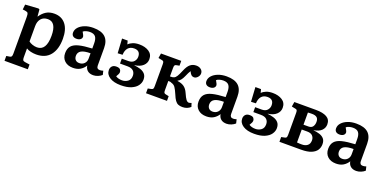

<svg xmlns="http://www.w3.org/2000/svg" viewBox="-14 -1312 4609 2315"><g transform="rotate(20 2290.0 -155.0)"><path d="M31 216V154L74 147Q89 145 95.5 135Q102 125 102 99V-371Q102 -408 95 -420Q88 -432 67 -435L26 -441L33 -506L200 -517L215 -510L222 -423H225Q257 -471 299.5 -497.5Q342 -524 403 -524Q497 -524 549.5 -458.5Q602 -393 602 -273Q602 -139 541 -62.5Q480 14 362 14Q326 14 292 6Q258 -2 235 -17V98Q235 122 241.5 132.5Q248 143 268 146L330 155V216ZM342 -70Q461 -70 461 -261Q461 -435 353 -435Q296 -435 265.5 -399Q235 -363 235 -303V-106Q252 -91 282.5 -80.5Q313 -70 342 -70Z M834 14Q766 14 726 -23Q686 -60 686 -122Q686 -180 715 -214Q744 -248 807.5 -264Q871 -280 975 -285V-351Q975 -409 953.5 -436Q932 -463 881 -463Q857 -463 833 -456Q809 -449 796 -437Q822 -394 822 -379Q822 -358 804 -344Q786 -330 755 -330Q724 -330 707.5 -345Q691 -360 691 -387Q691 -425 719 -456Q747 -487 795 -505.5Q843 -524 903 -524Q1007 -524 1057 -478Q1107 -432 1107 -338V-116Q1107 -71 1148 -71Q1167 -71 1191 -79L1203 -29Q1184 -11 1153.5 1.5Q1123 14 1094 14Q1048 14 1021 -8.5Q994 -31 988 -71Q964 -32 926.5 -9Q889 14 834 14ZM886 -66Q925 -66 950 -91Q975 -116 975 -155V-224Q895 -224 857 -202.5Q819 -181 819 -136Q819 -104 836.5 -85Q854 -66 886 -66Z M1447 14Q1357 14 1304 -20.5Q1251 -55 1251 -111Q1251 -140 1269 -160Q1287 -180 1323 -180Q1360 -180 1373 -164.5Q1386 -149 1386 -130Q1386 -109 1360 -69Q1393 -47 1442 -47Q1482 -47 1514.5 -70Q1547 -93 1547 -142Q1547 -182 1522.5 -205.5Q1498 -229 1447 -229H1351V-292H1435Q1483 -292 1506.5 -319Q1530 -346 1530 -380Q1530 -459 1451 -459Q1401 -459 1373.5 -427.5Q1346 -396 1344 -339L1282 -336L1271 -521H1343L1355 -476Q1376 -498 1410.5 -512Q1445 -526 1494 -526Q1567 -526 1616.5 -494Q1666 -462 1666 -398Q1666 -349 1628.5 -314Q1591 -279 1521 -270V-268Q1562 -264 1599.5 -252.5Q1637 -241 1660.5 -215Q1684 -189 1684 -143Q1684 -103 1658.5 -67Q1633 -31 1580.5 -8.5Q1528 14 1447 14Z M2236 7Q2204 7 2181.5 -2.5Q2159 -12 2141 -37Q2123 -62 2105 -107Q2081 -163 2063 -189Q2045 -215 2010 -224Q2002 -229 1992.5 -230Q1983 -231 1970 -231V-112Q1970 -90 1975 -81Q1980 -72 1995 -69L2037 -60V0H1768V-61L1812 -70Q1827 -73 1832.5 -82Q1838 -91 1838 -118V-397Q1838 -421 1832.5 -430Q1827 -439 1812 -441L1764 -451L1774 -512H2034V-450L1996 -443Q1980 -440 1975 -430.5Q1970 -421 1970 -396V-289Q1987 -289 1999 -290.5Q2011 -292 2022 -297Q2039 -304 2054.5 -329Q2070 -354 2092 -407Q2117 -469 2149 -495Q2181 -521 2225 -521Q2262 -521 2286.5 -501.5Q2311 -482 2311 -450Q2311 -423 2290 -400.5Q2269 -378 2244 -378Q2224 -378 2210 -390.5Q2196 -403 2182 -434Q2172 -419 2163.5 -402Q2155 -385 2143 -357Q2129 -325 2113.5 -305Q2098 -285 2074 -272V-269Q2126 -263 2160 -239.5Q2194 -216 2216 -165Q2240 -110 2256.5 -89.5Q2273 -69 2292 -69Q2301 -69 2324 -78L2339 -32Q2297 7 2236 7Z M2545 14Q2477 14 2437 -23Q2397 -60 2397 -122Q2397 -180 2426 -214Q2455 -248 2518.5 -264Q2582 -280 2686 -285V-351Q2686 -409 2664.5 -436Q2643 -463 2592 -463Q2568 -463 2544 -456Q2520 -449 2507 -437Q2533 -394 2533 -379Q2533 -358 2515 -344Q2497 -330 2466 -330Q2435 -330 2418.5 -345Q2402 -360 2402 -387Q2402 -425 2430 -456Q2458 -487 2506 -505.5Q2554 -524 2614 -524Q2718 -524 2768 -478Q2818 -432 2818 -338V-116Q2818 -71 2859 -71Q2878 -71 2902 -79L2914 -29Q2895 -11 2864.5 1.5Q2834 14 2805 14Q2759 14 2732 -8.5Q2705 -31 2699 -71Q2675 -32 2637.5 -9Q2600 14 2545 14ZM2597 -66Q2636 -66 2661 -91Q2686 -116 2686 -155V-224Q2606 -224 2568 -202.5Q2530 -181 2530 -136Q2530 -104 2547.5 -85Q2565 -66 2597 -66Z M3158 14Q3068 14 3015 -20.5Q2962 -55 2962 -111Q2962 -140 2980 -160Q2998 -180 3034 -180Q3071 -180 3084 -164.5Q3097 -149 3097 -130Q3097 -109 3071 -69Q3104 -47 3153 -47Q3193 -47 3225.5 -70Q3258 -93 3258 -142Q3258 -182 3233.5 -205.5Q3209 -229 3158 -229H3062V-292H3146Q3194 -292 3217.5 -319Q3241 -346 3241 -380Q3241 -459 3162 -459Q3112 -459 3084.5 -427.5Q3057 -396 3055 -339L2993 -336L2982 -521H3054L3066 -476Q3087 -498 3121.5 -512Q3156 -526 3205 -526Q3278 -526 3327.5 -494Q3377 -462 3377 -398Q3377 -349 3339.5 -314Q3302 -279 3232 -270V-268Q3273 -264 3310.5 -252.5Q3348 -241 3371.5 -215Q3395 -189 3395 -143Q3395 -103 3369.5 -67Q3344 -31 3291.5 -8.5Q3239 14 3158 14Z M3480 0V-61L3524 -70Q3539 -73 3544.5 -82Q3550 -91 3550 -118V-397Q3550 -419 3545 -429Q3540 -439 3524 -441L3475 -451L3485 -512H3762Q3853 -512 3902 -484Q3951 -456 3951 -394Q3951 -349 3918.5 -316Q3886 -283 3818 -272V-271Q3863 -267 3899.5 -255Q3936 -243 3957 -218Q3978 -193 3978 -149Q3978 -108 3957 -74.5Q3936 -41 3887.5 -20.5Q3839 0 3757 0ZM3682 -293H3745Q3784 -293 3801 -317.5Q3818 -342 3818 -378Q3818 -418 3796.5 -434.5Q3775 -451 3734 -451Q3721 -451 3707 -450.5Q3693 -450 3682 -449ZM3746 -62Q3788 -62 3815.5 -83.5Q3843 -105 3843 -151Q3843 -184 3821.5 -207.5Q3800 -231 3752 -231H3682V-65Q3698 -63 3714.5 -62.5Q3731 -62 3746 -62Z M4209 14Q4141 14 4101 -23Q4061 -60 4061 -122Q4061 -180 4090 -214Q4119 -248 4182.5 -264Q4246 -280 4350 -285V-351Q4350 -409 4328.5 -436Q4307 -463 4256 -463Q4232 -463 4208 -456Q4184 -449 4171 -437Q4197 -394 4197 -379Q4197 -358 4179 -344Q4161 -330 4130 -330Q4099 -330 4082.5 -345Q4066 -360 4066 -387Q4066 -425 4094 -456Q4122 -487 4170 -505.5Q4218 -524 4278 -524Q4382 -524 4432 -478Q4482 -432 4482 -338V-116Q4482 -71 4523 -71Q4542 -71 4566 -79L4578 -29Q4559 -11 4528.5 1.5Q4498 14 4469 14Q4423 14 4396 -8.5Q4369 -31 4363 -71Q4339 -32 4301.5 -9Q4264 14 4209 14ZM4261 -66Q4300 -66 4325 -91Q4350 -116 4350 -155V-224Q4270 -224 4232 -202.5Q4194 -181 4194 -136Q4194 -104 4211.5 -85Q4229 -66 4261 -66Z"/></g></svg>

Font: Literata SemiBold
Style: Regular
Weight: 600
Designer: Latin by Veronika Burian and Jose Scaglione. Greek by Irene Vlachou. Cyrillic by Vera Evstafieva.
Foundry: TypeTogether
Version: Version 3.103; ttfautohint (v1.8.4.7-5d5b);gftools[0.9.29]